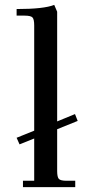

<svg xmlns="http://www.w3.org/2000/svg" viewBox="-20 -766 383 786"><path d="M48 -202 120 -231V-662Q120 -687 113 -694.5Q106 -702 81 -702H48V-729Q160 -729 202 -746L214 -718V-269L287 -299L298 -271L214 -237V-66Q214 -41 221 -33.5Q228 -26 253 -26H288V0H74V-26H120V-199L60 -175Z"/></svg>

Font: Dihjauti
Style: Bold
Weight: 700
Designer: T. Christopher White
Version: Version 3.0.0